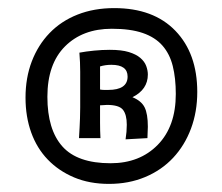

<svg xmlns="http://www.w3.org/2000/svg" viewBox="-20 -803 549 474"><path d="M256 -732Q184 -732 140.5 -688.5Q97 -645 97 -564Q97 -483 134 -441.5Q171 -400 253 -400Q325 -400 369.5 -445.5Q414 -491 414 -571Q414 -610 406.5 -640Q399 -670 381 -690.5Q363 -711 332.5 -721.5Q302 -732 256 -732ZM43 -562Q43 -611 58.5 -651.5Q74 -692 102.5 -721.5Q131 -751 171.5 -767Q212 -783 262 -783Q359 -783 413 -727Q467 -671 467 -576Q467 -527 451.5 -485.5Q436 -444 407.5 -413.5Q379 -383 338.5 -366Q298 -349 249 -349Q201 -349 163 -365Q125 -381 98 -409Q71 -437 57 -476Q43 -515 43 -562ZM176 -673Q192 -676 212 -678Q232 -680 251 -680Q280 -680 298 -674.5Q316 -669 326.5 -660Q337 -651 341 -640Q345 -629 345 -619Q345 -582 307 -563Q329 -554 337 -538Q345 -522 345 -490Q345 -484 344.5 -477Q344 -470 344 -462L290 -459Q293 -478 293 -495Q293 -520 283.5 -532Q274 -544 244 -544Q240 -544 236 -543.5Q232 -543 227 -543Q227 -520 227 -500Q227 -480 228 -462H175Q176 -477 176.5 -488Q177 -499 177.5 -511Q178 -523 178 -538Q178 -553 178 -576Q178 -602 178 -625.5Q178 -649 176 -673ZM255 -643Q240 -643 227 -639V-582Q232 -581 237 -581Q242 -581 247 -581Q295 -581 295 -614Q295 -643 255 -643Z"/></svg>

Font: CantoraOne
Style: Regular
Weight: 400
Designer: Pablo Impallari, Rodrigo Fuenzalida
Foundry: Pablo Impallari
Version: Version 1.001; ttfautohint (v0.8) -G 200 -r 50